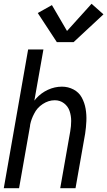

<svg xmlns="http://www.w3.org/2000/svg" viewBox="-24 -997 568 1017"><path d="M277 -774 176 -928 251 -970 331 -833 461 -977 524 -921 366 -774ZM-4 0 125 -735H206L158 -464Q163 -470 167 -475Q194 -505 230 -521.5Q266 -538 304 -538Q337 -538 365.5 -523Q394 -508 409 -480.5Q424 -453 429.5 -421Q435 -389 433.5 -355.5Q432 -322 427 -289L376 0H295L348 -301Q353 -329 353 -356.5Q353 -384 344.5 -409Q336 -434 315 -450Q294 -466 266 -466Q233 -466 202.5 -446Q172 -426 157 -395Q142 -367 136 -338L135 -330V-329L77 0Z"/></svg>

Font: Iosevka SS08
Style: Italic
Weight: 400
Italic angle: -10°
Monospace: yes
Designer: Belleve Invis
Foundry: Belleve Invis
Version: 2.1.0; ttfautohint (v1.8.2)